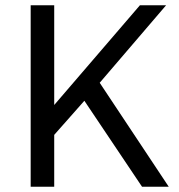

<svg xmlns="http://www.w3.org/2000/svg" viewBox="-20 -706 677 726"><path d="M96 0V-686H185V-309L509 -686H608L357 -393L618 0H517L299 -325L185 -196V0Z"/></svg>

Font: Chivo Medium Light
Style: Regular
Weight: 300
Version: Version 2.002